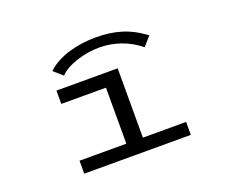

<svg xmlns="http://www.w3.org/2000/svg" viewBox="-106 -825 1213 1002"><g transform="rotate(-20 500.0 -324.0)"><path d="M281 -517C325 -564 423 -592 503 -592C583 -592 664 -565 727 -512L771 -562C689 -625 607 -648 503 -648C399 -648 292 -619 232 -560ZM205 0H797V-72H557V-457H217V-383H465V-72H205Z"/></g></svg>

Font: Inconsolata UltraExpanded
Style: Regular
Weight: 400
Width: 9
Monospace: yes
Designer: Raph Levien, Cyreal, Brenton Simpson
Foundry: Raph Levien, Cyreal, Google
Version: Version 3.100